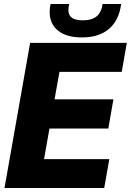

<svg xmlns="http://www.w3.org/2000/svg" viewBox="-20 -939 654 959"><path d="M130.5 -725H613.5L588 -580H277L252.5 -443H546.5L521 -297H227L200 -144H526L500.5 0H2.5ZM228 -879Q228 -898 232.5 -919H326Q321.5 -902.5 321.5 -889Q321.5 -863 339.2 -850.2Q357 -837.5 393.5 -837.5Q439 -837.5 463 -857.8Q487 -878 492.5 -919H585Q574.5 -837 524.2 -794.5Q474 -752 390 -752Q312 -752 270 -786Q228 -820 228 -879Z"/></svg>

Font: JuliaMono Black
Style: Italic
Weight: 900
Italic angle: -9°
Monospace: yes
Designer: cormullion
Foundry: corm
Version: Version 0.057; ttfautohint (v1.8.4)